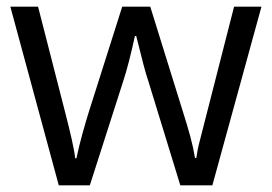

<svg xmlns="http://www.w3.org/2000/svg" viewBox="-20 -555 814 575"><path d="M11 -535 156 0H249L350 -315C360 -345 373 -396 384 -447H388C406 -375 415 -339 423 -316L520 0H616L763 -535H681L579 -136C573 -114 570 -97 568 -82H564C557 -124 547 -160 527 -223L430 -535H346L247 -223C235 -185 218 -126 209 -81H205C203 -106 191 -157 174 -223L94 -535Z"/></svg>

Font: Frost Regular
Style: Regular
Weight: 400
Designer: Lee Frost
Foundry: Lee Frost for Ice Communication Norge AS
Version: Version 2.011;hotconv 1.0.107;makeotfexe 2.5.65593